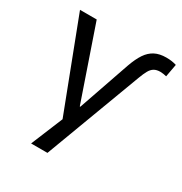

<svg xmlns="http://www.w3.org/2000/svg" viewBox="-161 -626 880 926"><g transform="rotate(30 278.5 -162.5)"><path d="M358 -378Q374 -423 392.5 -450.5Q411 -478 437 -491.5Q463 -505 500 -505Q517 -505 530.5 -503Q544 -501 557 -497L544 -426Q536 -428 527 -429.5Q518 -431 510 -431Q489 -431 475.5 -423Q462 -415 452.5 -398Q443 -381 433 -354L233 180H142L229 -31L228 37L24 -496H117L256 -92H259Z"/></g></svg>

Font: Nunito Sans 7pt SemiCondensed
Style: Regular
Weight: 400
Width: 4
Designer: Vernon Adams
Foundry: Vernon Adams
Version: Version 3.101;gftools[0.9.27]